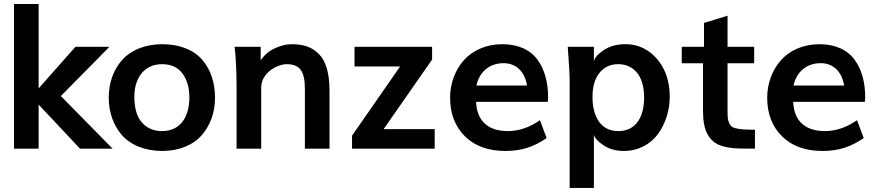

<svg xmlns="http://www.w3.org/2000/svg" viewBox="-20 -731 4321 944"><path d="M169.9 0V-216.8L373.5 0H533.7L279.3 -258.8L518.1 -501H351.1L169.9 -296.4V-711.4H48.8V0Z M778.3 11.2C862.8 11.2 932.6 -19.5 973.6 -68.4C1015.1 -117.2 1037.1 -179.7 1037.1 -249.5C1037.1 -323.7 1016.6 -387.2 975.6 -435.5C934.6 -484.4 865.2 -513.7 777.8 -513.7C692.4 -513.7 622.6 -483.9 579.6 -435.1C537.1 -386.7 514.6 -322.8 514.6 -250.5C514.6 -179.7 537.1 -116.2 578.6 -67.4C621.1 -19 690.9 11.2 778.3 11.2ZM775.9 -86.4C713.9 -86.4 670.9 -122.1 653.3 -170.4C645 -194.3 640.6 -221.7 640.6 -252C639.2 -341.3 684.1 -415 776.4 -415.5C820.8 -415.5 854.5 -400.4 877 -369.6C899.9 -338.9 911.1 -299.8 911.1 -252C911.1 -165.5 874 -86.4 775.9 -86.4Z M1264.2 0V-299.8C1264.2 -374.5 1344.7 -415.5 1389.6 -415.5C1421.4 -415.5 1444.3 -406.2 1458 -387.7C1472.2 -369.6 1479 -338.4 1479 -293.9V0H1600.1V-285.6C1600.1 -371.1 1582 -431.2 1548.3 -464.8C1515.1 -499.5 1472.7 -513.7 1414.6 -513.7C1387.7 -513.7 1359.4 -506.8 1330.6 -493.2C1301.8 -480 1278.8 -460 1261.7 -434.1V-501H1133.3L1135.7 -479.5C1137.2 -465.3 1139.2 -442.4 1140.6 -410.6C1142.1 -378.9 1143.1 -345.7 1143.1 -310.1V0Z M2117.2 0V-96.2H1866.2L2104.5 -438V-501H1723.1V-404.3H1947.3L1710.9 -64V0Z M2322.3 -310.5C2337.9 -378.9 2386.7 -420.4 2456.5 -420.4C2515.6 -420.4 2559.6 -381.3 2571.3 -310.5ZM2465.3 11.2C2543.5 11.2 2604.5 -8.8 2667.5 -52.2L2634.8 -140.1C2583.5 -104.5 2530.8 -86.4 2476.6 -86.4C2384.3 -86.4 2324.7 -132.3 2320.8 -230H2672.4C2673.8 -234.9 2674.8 -242.2 2674.8 -251.5C2674.8 -325.7 2658.7 -386.7 2624 -435.5C2589.4 -484.9 2529.3 -513.7 2449.7 -513.7C2370.1 -513.7 2302.7 -482.9 2259.8 -434.1C2217.3 -385.3 2192.9 -320.3 2192.9 -250C2192.9 -172.4 2217.3 -109.4 2265.6 -61C2314.5 -12.7 2380.9 11.2 2465.3 11.2Z M3020 -86.4C2928.2 -86.4 2893.1 -166 2893.1 -253.4C2893.1 -314.5 2908.7 -362.8 2947.8 -392.6C2967.3 -407.7 2991.2 -415.5 3019.5 -415.5C3076.7 -415.5 3117.2 -381.8 3134.3 -333.5C3142.6 -309.6 3147 -281.7 3147 -251C3147 -165 3112.8 -86.4 3020 -86.4ZM2899.9 192.9V-68.8C2903.8 -52.7 2919.4 -35.2 2947.3 -16.6C2975.1 2 3008.3 11.2 3047.9 11.2C3117.7 11.2 3177.7 -21.5 3214.8 -71.8C3252 -122.6 3272.9 -188 3272.9 -256.3C3272.9 -347.7 3238.8 -428.7 3170.9 -477.1C3137.2 -501.5 3098.6 -513.7 3054.7 -513.7C3013.2 -513.7 2977.5 -503.9 2948.7 -484.9C2919.9 -465.8 2903.8 -447.3 2899.9 -429.2V-501H2771.5C2777.8 -417.5 2780.8 -361.3 2780.8 -332.5V192.9Z M3691.9 -93.3C3667 -93.3 3647.9 -93.8 3634.3 -94.7C3620.6 -95.7 3607.9 -97.7 3596.2 -100.6C3585 -103.5 3576.7 -107.9 3571.8 -114.3C3562 -127.4 3557.1 -145 3557.1 -176.3V-419.9H3688V-501H3557.1V-653.8L3441.4 -618.2V-501H3332V-419.9H3436.5V-183.6C3436.5 -89.4 3464.4 -44.9 3509.3 -21C3530.8 -10.7 3563.5 -3.9 3592.3 -2C3606.4 -1 3623.5 -0.5 3643.1 -0.5H3691.9Z M3881.3 -310.5C3897 -378.9 3945.8 -420.4 4015.6 -420.4C4074.7 -420.4 4118.7 -381.3 4130.4 -310.5ZM4024.4 11.2C4102.5 11.2 4163.6 -8.8 4226.6 -52.2L4193.8 -140.1C4142.6 -104.5 4089.8 -86.4 4035.6 -86.4C3943.4 -86.4 3883.8 -132.3 3879.9 -230H4231.4C4232.9 -234.9 4233.9 -242.2 4233.9 -251.5C4233.9 -325.7 4217.8 -386.7 4183.1 -435.5C4148.4 -484.9 4088.4 -513.7 4008.8 -513.7C3929.2 -513.7 3861.8 -482.9 3818.8 -434.1C3776.4 -385.3 3752 -320.3 3752 -250C3752 -172.4 3776.4 -109.4 3824.7 -61C3873.5 -12.7 3939.9 11.2 4024.4 11.2Z"/></svg>

Font: Ride
Style: Bold
Weight: 700
Version: Version 3.000